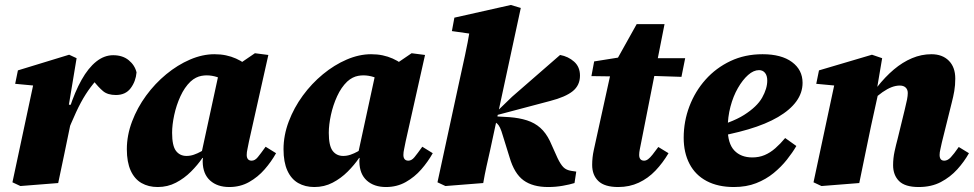

<svg xmlns="http://www.w3.org/2000/svg" viewBox="-20 -736 3918 772"><path d="M243 -184 230 -299H259Q281 -367 308 -415Q335 -463 367 -488.5Q399 -514 435 -514Q473 -514 497.5 -494Q522 -474 529 -445Q526 -409 505.5 -381.5Q485 -354 446 -354Q413 -354 394.5 -369.5Q376 -385 355 -412L341 -431L393 -416L367 -413Q344 -387 324.5 -356.5Q305 -326 286 -285Q267 -244 243 -184ZM30 -3 119 -420 180 -386 41 -399 52 -453 258 -516 288 -502 257 -315H279L264 -240Q251 -175 238.5 -116.5Q226 -58 214 0L62 12Z M614 16Q577 16 549 0Q521 -16 505.5 -50Q490 -84 490 -136Q490 -192 511 -247.5Q532 -303 567.5 -351.5Q603 -400 648.5 -437.5Q694 -475 744 -496.5Q794 -518 842 -518Q867 -518 888.5 -513.5Q910 -509 929 -500.5Q948 -492 965 -480L899 -400Q875 -419 853.5 -426Q832 -433 811 -433Q801 -433 790 -431Q779 -429 768 -423.5Q757 -418 746 -408Q722 -385 705.5 -349Q689 -313 680.5 -273.5Q672 -234 672 -202Q672 -150 687.5 -129.5Q703 -109 730 -109Q745 -109 759.5 -114Q774 -119 787.5 -126.5Q801 -134 814 -143L816 -101H794Q775 -73 748 -46Q721 -19 687.5 -1.5Q654 16 614 16ZM902 16Q854 16 825 -10Q796 -36 795 -85Q795 -88 795 -90.5Q795 -93 795.5 -96Q796 -99 796 -101H786L861 -447H895L1005 -522L1059 -515L981 -167Q978 -150 975 -137Q972 -124 972 -113Q972 -102 977 -96Q982 -90 992 -90Q1005 -90 1016.5 -104Q1028 -118 1048 -146L1090 -120Q1071 -86 1044 -55Q1017 -24 981.5 -4Q946 16 902 16Z M1244 16Q1207 16 1179 0Q1151 -16 1135.5 -50Q1120 -84 1120 -136Q1120 -192 1141 -247.5Q1162 -303 1197.5 -351.5Q1233 -400 1278.5 -437.5Q1324 -475 1374 -496.5Q1424 -518 1472 -518Q1497 -518 1518.5 -513.5Q1540 -509 1559 -500.5Q1578 -492 1595 -480L1529 -400Q1505 -419 1483.5 -426Q1462 -433 1441 -433Q1431 -433 1420 -431Q1409 -429 1398 -423.5Q1387 -418 1376 -408Q1352 -385 1335.5 -349Q1319 -313 1310.5 -273.5Q1302 -234 1302 -202Q1302 -150 1317.5 -129.5Q1333 -109 1360 -109Q1375 -109 1389.5 -114Q1404 -119 1417.5 -126.5Q1431 -134 1444 -143L1446 -101H1424Q1405 -73 1378 -46Q1351 -19 1317.5 -1.5Q1284 16 1244 16ZM1532 16Q1484 16 1455 -10Q1426 -36 1425 -85Q1425 -88 1425 -90.5Q1425 -93 1425.5 -96Q1426 -99 1426 -101H1416L1491 -447H1525L1635 -522L1689 -515L1611 -167Q1608 -150 1605 -137Q1602 -124 1602 -113Q1602 -102 1607 -96Q1612 -90 1622 -90Q1635 -90 1646.5 -104Q1658 -118 1678 -146L1720 -120Q1701 -86 1674 -55Q1647 -24 1611.5 -4Q1576 16 1532 16Z M1739 -3 1826 -405Q1838 -460 1849.5 -512.5Q1861 -565 1870 -620L1938 -591L1797 -611L1807 -665L2034 -716L2074 -704L1966 -203Q1958 -164 1950.5 -131Q1943 -98 1936 -66.5Q1929 -35 1923 0L1771 12ZM2290 0Q2271 6 2242.5 11Q2214 16 2184 16Q2122 16 2085 -11Q2048 -38 2029 -103L2002 -190Q1996 -211 1990.5 -222.5Q1985 -234 1978.5 -239.5Q1972 -245 1962 -249L1955 -251V-289H1979L2039 -347L2232 -515Q2265 -509 2288.5 -488Q2312 -467 2312 -432Q2312 -393 2283 -369.5Q2254 -346 2192 -330L1973 -272L1975 -268L2028 -265Q2068 -262 2099 -252Q2130 -242 2152.5 -222Q2175 -202 2191 -169L2222 -100Q2234 -75 2245.5 -63.5Q2257 -52 2277 -49L2297 -46Z M2358 -430 2369 -489 2513 -512V-502H2735L2720 -427L2505 -434L2502 -428ZM2466 16Q2411 16 2386 -8Q2361 -32 2361 -73Q2361 -103 2367.5 -132.5Q2374 -162 2379 -185L2439 -458L2540 -639H2652L2558 -163Q2555 -148 2552.5 -135.5Q2550 -123 2550 -113Q2550 -102 2555 -96Q2560 -90 2570 -90Q2578 -90 2586 -96Q2594 -102 2603.5 -114Q2613 -126 2627 -145L2668 -120Q2645 -81 2615.5 -50Q2586 -19 2548.5 -1.5Q2511 16 2466 16Z M2931 16Q2867 16 2821.5 -8Q2776 -32 2752.5 -77Q2729 -122 2729 -182Q2729 -248 2752 -308.5Q2775 -369 2817 -416Q2859 -463 2917 -490.5Q2975 -518 3046 -518Q3122 -518 3164.5 -486.5Q3207 -455 3207 -403Q3207 -363 3182 -328.5Q3157 -294 3108.5 -265.5Q3060 -237 2989 -216Q2918 -195 2825 -180L2824 -218Q2920 -241 2972 -274Q3024 -307 3044.5 -343.5Q3065 -380 3065 -412Q3065 -432 3056 -443Q3047 -454 3032 -454Q3010 -454 2988 -434.5Q2966 -415 2947 -382Q2928 -349 2917 -307Q2906 -265 2906 -220Q2906 -159 2932.5 -131Q2959 -103 3005 -103Q3032 -103 3054.5 -112.5Q3077 -122 3097.5 -140Q3118 -158 3137 -181L3182 -149Q3167 -123 3144 -94Q3121 -65 3090.5 -40Q3060 -15 3020.5 0.5Q2981 16 2931 16Z M3283 12 3251 -3 3340 -420 3401 -386 3262 -399 3273 -453 3486 -516 3527 -502 3504 -366 3511 -360 3482 -228Q3470 -171 3458.5 -114.5Q3447 -58 3435 0ZM3674 16Q3619 16 3595 -8Q3571 -32 3571 -72Q3571 -100 3577 -127.5Q3583 -155 3589 -177L3618 -296Q3624 -320 3627 -335.5Q3630 -351 3630 -362Q3630 -376 3621.5 -384Q3613 -392 3598 -392Q3582 -392 3565 -385.5Q3548 -379 3528.5 -365.5Q3509 -352 3487 -331L3483 -385H3506Q3539 -427 3574 -456.5Q3609 -486 3647 -502Q3685 -518 3725 -518Q3769 -518 3795 -492Q3821 -466 3821 -420Q3821 -393 3817 -370Q3813 -347 3807 -324L3767 -163Q3764 -148 3761 -135.5Q3758 -123 3758 -113Q3758 -102 3762.5 -96Q3767 -90 3777 -90Q3790 -90 3802.5 -103Q3815 -116 3835 -145L3876 -120Q3857 -86 3829 -55Q3801 -24 3763 -4Q3725 16 3674 16Z"/></svg>

Font: Source Serif 4 Black
Style: Italic
Weight: 900
Italic angle: -12°
Designer: Frank Grießhammer
Foundry: Adobe Systems Incorporated
Version: Version 4.004;hotconv 1.0.116;makeotfexe 2.5.65601